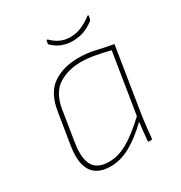

<svg xmlns="http://www.w3.org/2000/svg" viewBox="-155 -750 828 876"><g transform="rotate(-30 259.0 -312.5)"><path d="M179 12Q133 12 105 -7Q77 -26 67 -64.5Q57 -103 66 -159L93 -326Q107 -416 161 -453.5Q215 -491 297 -491Q341 -491 382 -481.5Q423 -472 471 -463L415 -111Q410 -74 407.5 -49.5Q405 -25 403 -4Q403 0 400 0H385Q381 0 381 -4Q383 -26 385.5 -51Q388 -76 391 -100Q332 -43 280.5 -15.5Q229 12 179 12ZM183 -10Q232 -10 282 -39Q332 -68 395 -127L446 -445Q407 -455 368.5 -462Q330 -469 297 -469Q227 -469 177.5 -436.5Q128 -404 115 -323L89 -159Q78 -85 100 -47.5Q122 -10 183 -10ZM313 -570Q284 -570 257.5 -580.5Q231 -591 211 -611Q209 -612 208.5 -614.5Q208 -617 209 -621L211 -631Q212 -635 213.5 -635Q215 -635 218 -633Q239 -612 262.5 -601.5Q286 -591 314 -591Q343 -591 370.5 -602Q398 -613 428 -636Q430 -638 432.5 -637Q435 -636 434 -633L431 -618Q430 -614 429.5 -613Q429 -612 427 -610Q398 -588 371 -579Q344 -570 313 -570Z"/></g></svg>

Font: Sofia Sans Thin
Style: Italic
Weight: 250
Italic angle: -9°
Version: Version 4.100-B